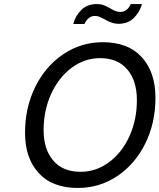

<svg xmlns="http://www.w3.org/2000/svg" viewBox="-20 -924 790 951"><path d="M104 -266Q104 -391 154.5 -493.5Q205 -596 293.5 -655.5Q382 -715 489 -715Q615 -715 682.5 -640.5Q750 -566 750 -440Q750 -315 699.5 -213Q649 -111 561 -52Q473 7 366 7Q239 7 171.5 -67Q104 -141 104 -266ZM658 -428Q658 -524 610.5 -580Q563 -636 476 -636Q399 -636 335 -588.5Q271 -541 233.5 -459Q196 -377 196 -280Q196 -185 243.5 -129Q291 -73 379 -73Q456 -73 520 -120.5Q584 -168 621 -249Q658 -330 658 -428ZM460 -904Q479 -904 493.5 -898.5Q508 -893 527 -882Q542 -873 553 -869Q564 -865 576 -865Q610 -865 628 -904H683Q673 -866 644 -836Q615 -806 566 -806Q535 -806 499 -828Q482 -837 472 -841Q462 -845 450 -845Q417 -845 398 -805H343Q352 -843 381.5 -873.5Q411 -904 460 -904Z"/></svg>

Font: Be Vietnam
Style: Italic
Weight: 400
Italic angle: -9.33299°
Designer: Gabriel Lam
Foundry: TypeRant
Version: Version 3.000